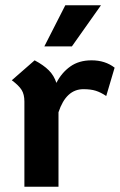

<svg xmlns="http://www.w3.org/2000/svg" viewBox="-20 -712 457 732"><path d="M417 -454 385 -346Q364 -360 345 -366Q326 -372 298 -372Q232 -372 203 -284V0H73V-325Q73 -352 62.5 -369Q52 -386 25 -406L112 -482Q146 -464 166 -444Q186 -424 195 -396Q215 -435 248 -458.5Q281 -482 329 -482Q381 -482 417 -454ZM229 -692H365L254 -535H149Z"/></svg>

Font: KoHo
Style: Bold
Weight: 700
Designer: Cadson Demak & Katatrad Team
Foundry: Cadson Demak Co.,Ltd.
Version: Version 1.000; ttfautohint (v1.6)